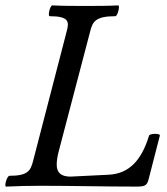

<svg xmlns="http://www.w3.org/2000/svg" viewBox="-23 -688 620 711"><path d="M0 3C41 1 84 0 127 0C245 0 364 3 481 3C512 3 521 0 527 -23L569 -186C571 -195 532 -194 529 -186C501 -94 455 -45 380 -41L238 -34C204 -34 187 -48 187 -78C187 -90 189 -107 194 -126L311 -572C320 -608 331 -628 404 -628C413 -628 422 -668 415 -668C374 -666 334 -666 293 -666C252 -666 211 -666 171 -668C162 -668 153 -628 161 -628C232 -628 234 -608 224 -572L99 -90C90 -56 80 -37 12 -37C3 -37 -9 3 0 3Z"/></svg>

Font: Junicode Two Beta SemiCondensed Medium
Style: Italic
Weight: 500
Width: 4
Italic angle: -10°
Version: Version 1.063